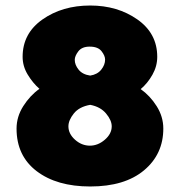

<svg xmlns="http://www.w3.org/2000/svg" viewBox="-20 -663 652 696"><path d="M572 -197Q572 -104 502 -45.5Q432 13 307 13Q186 13 113 -42.5Q40 -98 40 -197Q40 -240 64.5 -278.5Q89 -317 123 -341Q99 -362 80.5 -392.5Q62 -423 62 -457Q62 -542 134 -592.5Q206 -643 307 -643Q406 -643 478 -592.5Q550 -542 550 -457Q550 -423 532.5 -392Q515 -361 490 -340Q524 -316 548 -278Q572 -240 572 -197ZM305 -494Q277 -494 264 -477Q251 -460 251 -446Q251 -428 265 -410.5Q279 -393 307 -389Q333 -393 347 -410.5Q361 -428 361 -447Q361 -461 348 -477.5Q335 -494 305 -494ZM228 -205Q228 -178 252 -156.5Q276 -135 306 -135Q335 -135 360 -156.5Q385 -178 385 -205Q385 -227 364.5 -251.5Q344 -276 307 -283Q267 -276 247.5 -251.5Q228 -227 228 -205Z"/></svg>

Font: Palanquin Dark
Style: Bold
Weight: 700
Designer: Pria Ravichandran
Version: Version 1.000